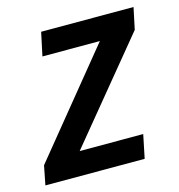

<svg xmlns="http://www.w3.org/2000/svg" viewBox="-105 -618 648 694"><g transform="rotate(-15 218.5 -270.5)"><path d="M-19 0 -4.9 -71.8 306.2 -453.1H91.3L109.9 -540.5H455.6L438.5 -459.5L132.8 -87.9H370.6L352.5 0Z"/></g></svg>

Font: Open Sans SemiBold
Style: Italic
Weight: 600
Italic angle: -12°
Designer: Monotype Design Team
Foundry: Monotype Imaging Inc.
Version: Version 3.003; ttfautohint (v1.8.4)